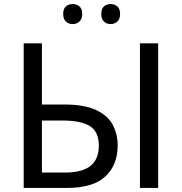

<svg xmlns="http://www.w3.org/2000/svg" viewBox="-20 -928 898 948"><path d="M97 0V-714H187V-412H297Q396 -412 454 -385Q512 -358 536.5 -312Q561 -266 561 -209Q561 -114 500.5 -57Q440 0 308 0ZM671 0V-714H761V0ZM187 -76H300Q386 -76 427 -109Q468 -142 468 -209Q468 -278 423.5 -305.5Q379 -333 287 -333H187ZM292 -859Q292 -885 305.5 -896.5Q319 -908 339 -908Q358 -908 372 -896.5Q386 -885 386 -859Q386 -834 372 -821.5Q358 -809 339 -809Q319 -809 305.5 -821.5Q292 -834 292 -859ZM480 -859Q480 -885 493.5 -896.5Q507 -908 526 -908Q545 -908 559 -896.5Q573 -885 573 -859Q573 -834 559 -821.5Q545 -809 526 -809Q507 -809 493.5 -821.5Q480 -834 480 -859Z"/></svg>

Font: Apis
Style: Regular
Weight: 400
Designer: Monotype Design Team
Foundry: Monotype Imaging Inc.
Version: Version 2.000; build 0001